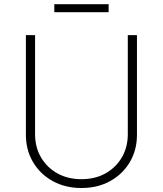

<svg xmlns="http://www.w3.org/2000/svg" viewBox="-20 -897 787 928"><path d="M597.7 -727.3H642V-245.7Q642 -171.9 607.6 -113.6Q573.2 -55.4 512.6 -21.8Q452.1 11.7 373.6 11.7Q295.5 11.7 234.7 -21.8Q174 -55.4 139.6 -113.6Q105.1 -171.9 105.1 -245.7V-727.3H149.5V-248.2Q149.5 -185.7 178.1 -136.5Q206.7 -87.4 257.3 -59.1Q307.9 -30.9 373.6 -30.9Q439.6 -30.9 490.1 -59.1Q540.5 -87.4 569.1 -136.5Q597.7 -185.7 597.7 -248.2ZM505 -876.8V-838.1H242.5V-876.8Z"/></svg>

Font: Inter Extra Light BETA
Style: Regular
Weight: 200
Designer: Rasmus Andersson
Foundry: rsms
Version: Version 3.011;git-f93a4a705